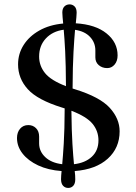

<svg xmlns="http://www.w3.org/2000/svg" viewBox="-20 -804 636 898"><path d="M332 35Q332 54.5 322.8 64.8Q313.5 75 299 75Q284.5 75 275 64.8Q265.5 54.5 265.5 34Q265.5 26 266.2 16.8Q267 7.5 268 -4Q205 -8.5 158.2 -30.5Q111.5 -52.5 85.5 -85.8Q59.5 -119 59.5 -158.5Q59.5 -185 74 -202Q88.5 -219 112.5 -219Q134 -219 148.5 -204.5Q163 -190 163 -165V-133.5Q163 -96 191.8 -69Q220.5 -42 271 -36Q274.5 -72 278.2 -133.2Q282 -194.5 282.5 -297Q276.5 -299 270 -301Q155.5 -336.5 110 -386.8Q64.5 -437 64.5 -503Q64.5 -552.5 90.5 -593.5Q116.5 -634.5 163.8 -661.2Q211 -688 275.5 -694Q274 -710.5 272.8 -722.8Q271.5 -735 271.5 -745.5Q271.5 -764 281.2 -773.8Q291 -783.5 305.5 -783.5Q319 -783.5 328.8 -774Q338.5 -764.5 338.5 -744.5Q338.5 -735 337.2 -723Q336 -711 334.5 -695Q426.5 -689.5 478.2 -647.8Q530 -606 530 -545Q530 -518.5 516 -502Q502 -485.5 481.5 -485.5Q458 -485.5 442 -499.2Q426 -513 426 -535.5V-568Q426 -605 401 -631.5Q376 -658 331 -664.5Q327.5 -626 323.8 -561.2Q320 -496.5 319.5 -390Q325 -388 330.5 -386.5Q447 -350.5 493.2 -299.8Q539.5 -249 539.5 -190Q539.5 -112 484 -61.8Q428.5 -11.5 329.5 -4Q331 7.5 331.5 17Q332 26.5 332 35ZM163 -539.5Q163 -496.5 190.5 -462.2Q218 -428 288.5 -401Q288 -502.5 284.8 -564.8Q281.5 -627 278 -665Q226 -658 194.5 -624.2Q163 -590.5 163 -539.5ZM440.5 -147.5Q440.5 -191 413 -224.8Q385.5 -258.5 314 -286Q315 -189 318.8 -130.2Q322.5 -71.5 326 -36Q378.5 -42 409.5 -71Q440.5 -100 440.5 -147.5Z"/></svg>

Font: Fraunces 9pt S050
Style: Regular
Weight: 400
Version: Version 1.000; ttfautohint (v1.8.3)